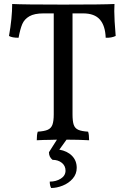

<svg xmlns="http://www.w3.org/2000/svg" viewBox="-20 -699 625 961"><path d="M552 -643Q552 -603 559 -519Q538 -509 509 -510Q507 -570 480 -601Q453 -632 396 -632H343V-127Q343 -92 349 -74.5Q355 -57 371.5 -49.5Q388 -42 421 -40Q426 -26 426 3Q371 0 313 0L277 50Q317 57 340.5 81Q364 105 364 141Q364 172 344 195Q324 218 294 230Q264 242 236 242Q229 229 229 210Q261 210 284.5 195Q308 180 308 155Q308 131 289.5 116Q271 101 243 101Q225 87 225 63L265 0L230 1Q202 1 164 3Q164 -26 169 -40Q202 -42 219 -49.5Q236 -57 242.5 -75Q249 -93 249 -127V-632H198Q152 -632 127 -617.5Q102 -603 91.5 -578.5Q81 -554 73 -510Q40 -510 25 -519Q41 -609 41 -679Q97 -676 296 -676Q498 -676 553 -679Z"/></svg>

Font: Vollkorn SC
Style: Regular
Weight: 400
Designer: Friedrich Althausen
Foundry: Friedrich Althausen
Version: Version 4.015